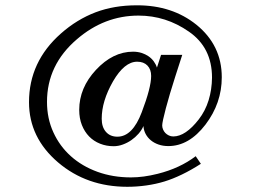

<svg xmlns="http://www.w3.org/2000/svg" viewBox="-20 -696 961 730"><path d="M426.3 -176.3Q483.9 -176.3 519 -269.5Q554.7 -363.3 554.7 -407.2Q554.7 -432.1 540.5 -446.8Q526.4 -461.4 501.5 -461.4Q453.1 -461.4 409.7 -386.7Q366.7 -311.5 366.7 -244.6Q366.7 -212.9 382.8 -194.6Q398.9 -176.3 426.3 -176.3ZM200.7 -78.6Q90.3 -172.9 90.3 -307.6Q90.3 -461.4 211.4 -568.4Q272 -622.1 343.8 -649.4Q414.1 -675.8 499 -675.8H502Q634.8 -675.8 726.6 -602.1Q823.2 -523.9 823.2 -402.3Q823.2 -303.7 761.2 -222.2Q698.7 -140.6 620.1 -140.6Q599.6 -140.6 582.8 -146.5Q565.9 -152.3 553.5 -162.6Q541 -172.9 533.7 -186.8Q526.4 -200.7 525.4 -216.8Q519 -201.7 506.8 -187.7Q494.6 -173.8 479.5 -163.3Q464.4 -152.8 447 -146.5Q429.7 -140.1 412.1 -140.1Q384.3 -140.1 360.4 -149.7Q336.4 -159.2 318.8 -177.2Q301.3 -195.3 291.3 -220.7Q281.2 -246.1 281.2 -278.3Q281.2 -361.8 344.7 -430.2Q409.2 -499.5 485.8 -499.5Q502.9 -499.5 517.8 -494.9Q532.7 -490.2 544.4 -482.2Q556.2 -474.1 564.5 -462.9Q572.8 -451.7 576.7 -439Q580.6 -450.7 584.5 -463.1Q588.4 -475.6 592.3 -487.3H672.9L646 -403.8Q635.3 -370.6 626.2 -339.8Q617.2 -309.1 610.6 -284.4Q604 -259.8 600.3 -242.4Q596.7 -225.1 596.7 -219.2Q596.7 -211.4 599.9 -203.9Q603 -196.3 608.6 -190.4Q614.3 -184.6 622.1 -180.9Q629.9 -177.2 638.7 -177.2Q662.1 -177.2 686.5 -193.6Q710.9 -210 735.8 -242.2Q760.7 -274.4 773.2 -314.9Q785.6 -355.5 786.1 -400.9Q786.1 -515.1 698.2 -575.7Q610.8 -636.7 506.8 -636.7Q376.5 -636.7 272 -546.4Q158.7 -449.2 158.7 -308.6Q158.7 -245.6 182.9 -192.9Q207 -140.1 249.5 -102.1Q292 -64 350.6 -42.7Q409.2 -21.5 478 -21.5Q525.4 -21.5 579.6 -35.2Q663.6 -56.2 724.1 -102.1L743.7 -73.2Q707.5 -49.8 672.1 -32.7Q636.7 -15.6 605 -5.9Q572.8 3.9 536.9 9Q501 14.2 463.9 14.2Q309.6 14.2 200.7 -78.6Z"/></svg>

Font: Dima Niloofar
Style: Regular
Weight: 400
Designer: R.Balvardi
Foundry: Dima Software Group
Version: Version 3.00;November 13, 2018;FontCreator 11.5.0.2427 64-bi